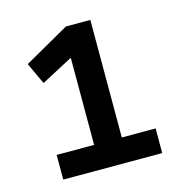

<svg xmlns="http://www.w3.org/2000/svg" viewBox="-78 -776 576 609"><g transform="rotate(-15 210.0 -471.5)"><path d="M57 -238V-319H180V-615L212 -622L76 -550L43 -621L191 -705H271V-319H382V-238Z"/></g></svg>

Font: Nunito Sans 7pt Condensed
Style: Bold
Weight: 700
Width: 3
Designer: Vernon Adams
Foundry: Vernon Adams
Version: Version 3.101;gftools[0.9.27]